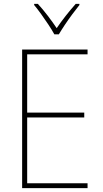

<svg xmlns="http://www.w3.org/2000/svg" viewBox="-20 -969 528 989"><path d="M431 0H94V-714H431V-689H120V-389H414V-364H120V-25H431ZM260 -792Q248 -814 229.5 -842Q211 -870 191.5 -897Q172 -924 156 -943V-949H175Q200 -922 226 -888Q252 -854 272 -824Q315 -887 370 -949H389V-943Q372 -922 352 -895Q332 -868 314 -841Q296 -814 283 -792Z"/></svg>

Font: Noto Sans Thai SemCond Thin
Style: Regular
Weight: 100
Width: 4
Designer: Monotype Design Team
Foundry: Monotype Imaging Inc.
Version: Version 2.002; ttfautohint (v1.8.4.7-5d5b)